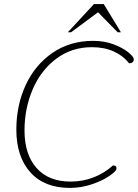

<svg xmlns="http://www.w3.org/2000/svg" viewBox="-20 -910 675 940"><path d="M60 -275Q60 -395 106 -494Q152 -593 237.5 -651.5Q323 -710 436 -710Q491 -710 536 -693Q581 -676 608 -654Q635 -632 635 -619Q635 -610 628.5 -605Q622 -600 612 -600Q582 -638 536 -658.5Q490 -679 430 -679Q331 -679 255.5 -622.5Q180 -566 140 -472.5Q100 -379 100 -271Q100 -154 159 -87.5Q218 -21 325 -21Q385 -21 438 -41.5Q491 -62 533 -100Q553 -100 550 -82Q548 -71 514.5 -48Q481 -25 429 -7.5Q377 10 322 10Q197 10 128.5 -66.5Q60 -143 60 -275ZM440 -890H488L572 -752H556L460 -850L328 -752H312Z"/></svg>

Font: Thasadith
Style: Italic
Weight: 400
Italic angle: -9°
Designer: Cadson Demak Co.,Ltd.
Foundry: Cadson Demak Co.,Ltd.
Version: Version 1.000; ttfautohint (v1.6)